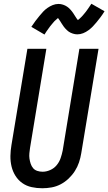

<svg xmlns="http://www.w3.org/2000/svg" viewBox="-20 -995 577 1023"><path d="M205 8Q176 8 148.5 2Q121 -4 99 -19.5Q77 -35 62.5 -58Q48 -81 41.5 -108Q35 -135 35.5 -164Q36 -193 41 -222L126 -735H227L140 -207Q138 -193 136.5 -178.5Q135 -164 137 -150Q139 -136 143.5 -122.5Q148 -109 156.5 -99Q165 -89 178.5 -84.5Q192 -80 207 -80Q227 -80 247.5 -89Q268 -98 282 -115Q296 -132 303 -152.5Q310 -173 314 -193L403 -735H505L413 -179Q409 -154 401 -130Q393 -106 379 -84Q365 -62 345.5 -43.5Q326 -25 303 -13Q280 -1 255 3.5Q230 8 205 8ZM217 -811 147 -852Q158 -869 169 -883.5Q180 -898 190 -910Q200 -922 209.5 -932.5Q219 -943 232.5 -952.5Q246 -962 261 -968Q276 -974 292 -974Q304 -974 316 -970Q328 -966 337.5 -959.5Q347 -953 355.5 -943.5Q364 -934 370 -925Q376 -916 382.5 -905.5Q389 -895 395 -888Q398 -890 404 -895.5Q410 -901 413.5 -904.5Q417 -908 420.5 -912Q424 -916 428.5 -921.5Q433 -927 437.5 -932.5Q442 -938 446.5 -945Q451 -952 456.5 -959.5Q462 -967 467 -975L537 -935Q526 -917 515 -902.5Q504 -888 494 -876Q484 -864 474.5 -854Q465 -844 451.5 -834Q438 -824 423 -818Q408 -812 392 -812Q386 -812 380 -813Q374 -814 368 -816Q362 -818 356.5 -820.5Q351 -823 346 -826.5Q341 -830 337 -834Q333 -838 328.5 -842.5Q324 -847 320.5 -852Q317 -857 314 -861.5Q311 -866 308 -870.5Q305 -875 301.5 -881Q298 -887 294.5 -891.5Q291 -896 289 -899Q286 -896 280 -891Q274 -886 270.5 -882.5Q267 -879 263.5 -874.5Q260 -870 255.5 -865Q251 -860 246.5 -854Q242 -848 237.5 -841.5Q233 -835 227.5 -827.5Q222 -820 217 -811Z"/></svg>

Font: Iosevka SS04 Semibold Oblique
Style: Regular
Weight: 600
Italic angle: -9°
Monospace: yes
Designer: Belleve Invis
Foundry: Belleve Invis
Version: Version 19.0.0; ttfautohint (v1.8.4)